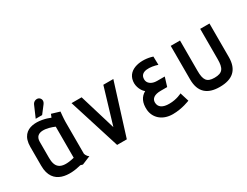

<svg xmlns="http://www.w3.org/2000/svg" viewBox="-69 -1149 2094 1631"><g transform="rotate(-30 978.5 -334.0)"><path d="M473 -35C449 -49 443 -77 443 -77V-389C443 -421 450 -486 450 -486L370 -510L358 -479C273 -515 78 -551 78 -354V-169C78 29 257 23 368 -7C373 -7 386 0 391 -1ZM351 -90C201 -52 169 -109 169 -194V-351C169 -453 289 -422 351 -395ZM300 -538 356 -611C377 -638 367 -666 344 -676C328 -683 297 -678 285 -649L237 -538Z M820 0 977 -501H879L773 -147L666 -501H567L725 0Z M1410 -110C1410 -110 1358 -81 1286 -81C1220 -80 1183 -105 1183 -152C1183 -189 1213 -213 1276 -213H1339L1366 -301H1290C1236 -301 1201 -330 1202 -368C1202 -447 1304 -435 1369 -414L1367 -496C1270 -528 1128 -515 1113 -401C1105 -346 1136 -294 1160 -277C1111 -250 1088 -202 1093 -132C1099 -54 1161 11 1267 11C1359 11 1437 -23 1437 -23Z M1829 -205C1829 -115 1808 -80 1728 -80C1652 -80 1631 -114 1631 -204V-501H1540V-172C1540 -47 1607 10 1728 10C1853 10 1920 -47 1920 -172V-501H1829Z"/></g></svg>

Font: Advent Pro
Style: SemiBold
Weight: 600
Designer: Andreas Kalpakidis
Foundry: Andreas Kalpakidis
Version: Version 2.002 2008